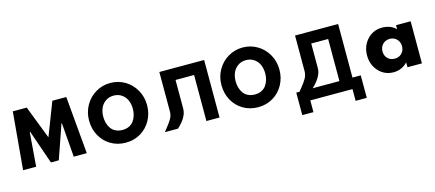

<svg xmlns="http://www.w3.org/2000/svg" viewBox="-62 -1382 5120 2260"><g transform="rotate(-15 2497.5 -251.5)"><path d="M679 0 646 -416H641L498 -4H402L259 -416H254L221 0H62L124 -701H294L450 -297L606 -701H776L838 0Z M963 -364Q963 -464 1011 -548Q1059 -632 1140.5 -679.5Q1222 -727 1317 -727Q1413 -727 1494 -679.5Q1575 -632 1622.5 -548Q1670 -464 1670 -364Q1670 -263 1624 -179.5Q1578 -96 1497 -48Q1416 0 1317 0Q1215 0 1134 -48Q1053 -96 1008 -179Q963 -262 963 -364ZM1136 -364Q1136 -323 1146 -287Q1156 -251 1177 -220.5Q1198 -190 1234 -172.5Q1270 -155 1317 -155Q1363 -155 1398.5 -172.5Q1434 -190 1455 -220.5Q1476 -251 1486.5 -287Q1497 -323 1497 -364Q1497 -419 1478.5 -465Q1460 -511 1418 -542Q1376 -573 1317 -573Q1258 -573 1216 -542Q1174 -511 1155 -464.5Q1136 -418 1136 -364Z M2070 -216Q2072 -112 1950 -1H1790Q1803 -18 1826 -47Q1849 -76 1859.5 -91Q1870 -106 1884 -128.5Q1898 -151 1903.5 -171.5Q1909 -192 1910 -216V-702H2070H2296H2456V-1H2296V-562H2070Z M2576 -364Q2576 -464 2624 -548Q2672 -632 2753.5 -679.5Q2835 -727 2930 -727Q3026 -727 3107 -679.5Q3188 -632 3235.5 -548Q3283 -464 3283 -364Q3283 -263 3237 -179.5Q3191 -96 3110 -48Q3029 0 2930 0Q2828 0 2747 -48Q2666 -96 2621 -179Q2576 -262 2576 -364ZM2749 -364Q2749 -323 2759 -287Q2769 -251 2790 -220.5Q2811 -190 2847 -172.5Q2883 -155 2930 -155Q2976 -155 3011.5 -172.5Q3047 -190 3068 -220.5Q3089 -251 3099.5 -287Q3110 -323 3110 -364Q3110 -419 3091.5 -465Q3073 -511 3031 -542Q2989 -573 2930 -573Q2871 -573 2829 -542Q2787 -511 2768 -464.5Q2749 -418 2749 -364Z M3724 -265Q3725 -214 3693.5 -158.5Q3662 -103 3604 -50H3930V-563H3724ZM4190 -50V224H4054V81H3540V224H3404V-50H3444Q3456 -66 3479.5 -95.5Q3503 -125 3513.5 -139.5Q3524 -154 3538 -177Q3552 -200 3557.5 -221Q3563 -242 3564 -265V-703H4089V-50Z M4576 -528Q4679 -528 4744 -464V-513H4922V0H4746V-58H4744Q4715 -25 4671 -5Q4627 15 4576 15Q4466 15 4394 -63.5Q4322 -142 4322 -256Q4322 -370 4394 -449Q4466 -528 4576 -528ZM4510 -256Q4510 -203 4543 -169.5Q4576 -136 4630 -136Q4681 -136 4714.5 -170Q4748 -204 4748 -256.5Q4748 -309 4714 -343Q4680 -377 4630 -377Q4579 -377 4544.5 -343Q4510 -309 4510 -256Z"/></g></svg>

Font: Hussar
Style: BoldWeb
Weight: 700
Foundry: Cannot Into Space Fonts
Version: Version 2.00